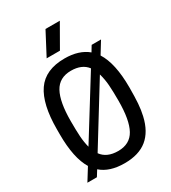

<svg xmlns="http://www.w3.org/2000/svg" viewBox="-243 -1145 1135 1277"><g transform="rotate(-30 324.5 -506.5)"><path d="M428 -852ZM329 -852H227L318 -1025H428ZM329 12Q213 12 149 -45L121 0H48L107 -95Q50 -188 50 -370V-410Q50 -602 115.5 -697Q181 -792 329 -792Q439 -792 505 -737L531 -780H603L547 -689Q607 -595 607 -410Q607 -336 603.5 -288Q600 -240 590 -197Q566 -92 502 -40Q438 12 329 12ZM332 -80Q422 -80 461 -150.5Q500 -221 500 -370Q500 -442 496.5 -489.5Q493 -537 480 -582L205 -136Q245 -80 332 -80ZM174 -204 449 -647Q409 -700 325 -700Q235 -700 196 -628.5Q157 -557 157 -410Q157 -338 160 -292Q163 -246 174 -204Z"/></g></svg>

Font: Tanohe Sans Medium
Style: Regular
Weight: 500
Designer: Village Type and Design LLC
Foundry: Cooper Hewitt Smithsonian Design Museum
Version: Version 1.00;September 29, 2021;FontCreator 13.0.0.2655 64-b